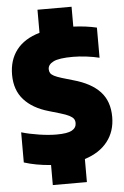

<svg xmlns="http://www.w3.org/2000/svg" viewBox="-63 -904 693 1069"><g transform="rotate(-5 283.0 -370.0)"><path d="M378.5 -9V120H188V8Q103 1.5 38 -19.5V-188Q82 -175 136 -166.8Q190 -158.5 234 -158.5Q294.5 -158.5 319.5 -172.5Q344.5 -186.5 344.5 -213Q344.5 -227 337.8 -236.8Q331 -246.5 313.8 -255.5Q296.5 -264.5 264 -274L201 -292.5Q112 -318 63.8 -372Q15.5 -426 15.5 -511.5Q15.5 -593.5 58.8 -649.8Q102 -706 188 -731V-860H378.5V-749Q449.5 -746 509 -732V-563.5Q477.5 -571.5 437 -576.5Q396.5 -581.5 361.5 -581.5Q283.5 -581.5 252.5 -566Q221.5 -550.5 221.5 -524.5Q221.5 -512 227 -503Q232.5 -494 247.2 -486.2Q262 -478.5 289.5 -470L352.5 -451.5Q451.5 -424 501 -370.5Q550.5 -317 550.5 -229.5Q550.5 -149 506 -92Q461.5 -35 378.5 -9Z"/></g></svg>

Font: Encode Sans Semi Condensed Black
Style: Regular
Weight: 900
Width: 4
Designer: Multiple Designers
Foundry: Impallari Type
Version: Version 2.000